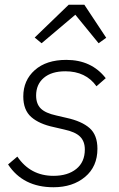

<svg xmlns="http://www.w3.org/2000/svg" viewBox="-20 -776 502 808"><path d="M269 -756H335L427 -617L395 -594L297 -714L155 -594L126 -618ZM205 12Q77 12 14 -84L53 -117Q108 -36 205 -36Q265 -36 301 -65Q337 -94 337 -147Q337 -181 317 -201Q297 -221 250 -231L207 -241Q145 -254 111.5 -283.5Q78 -313 78 -370Q78 -438 126.5 -481Q175 -524 259 -524Q365 -524 425 -447L386 -413Q341 -476 255 -476Q197 -476 164.5 -448.5Q132 -421 132 -374Q132 -339 151.5 -319.5Q171 -300 217 -290L260 -280Q324 -266 357 -237Q390 -208 390 -150Q390 -75 338 -31.5Q286 12 205 12Z"/></svg>

Font: IBM Plex Sans Light
Style: Italic
Weight: 300
Italic angle: -11.31°
Designer: Mike Abbink, Paul van der Laan, Pieter van Rosmalen
Foundry: Bold Monday
Version: Version 3.0